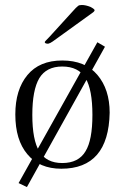

<svg xmlns="http://www.w3.org/2000/svg" viewBox="-20 -673 505 777"><path d="M42 -210Q42 -310.1 90.8 -369.1Q139.6 -428.2 231.9 -428.2Q324.7 -428.2 374 -370.1Q423.8 -311.5 423.8 -216.8Q419.4 9.8 228 9.8Q139.2 9.8 90.8 -48.8Q42 -106.4 42 -210ZM110.8 -208Q110.8 -106 139.2 -60.1Q168 -13.2 231.9 -13.2Q297.9 -13.2 326.2 -61Q354 -106 354 -208Q354 -310.1 326.2 -356.9Q297.4 -403.8 231.9 -403.8Q168 -403.8 139.2 -356.9Q110.8 -309.1 110.8 -208ZM362.8 -631.8Q362.8 -627 354 -621.1L192.9 -504.9Q182.6 -497.6 174.8 -496.1Q161.1 -496.1 161.1 -502.9Q161.1 -504.9 180.2 -523.9L274.9 -627.9Q288.1 -643.1 295.9 -648.9Q299.8 -652.8 311 -652.8Q326.7 -652.8 346.2 -645Q362.8 -636.2 362.8 -631.8ZM404.8 -483.9 88.9 84 55.2 67.9 374 -502Z"/></svg>

Font: Unna Light
Style: Regular
Weight: 300
Designer: Jorge de Buen Unna
Foundry: Omnibus-Type
Version: Version 2.007;PS 002.007;hotconv 1.0.88;makeotf.lib2.5.64775